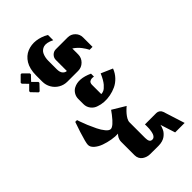

<svg xmlns="http://www.w3.org/2000/svg" viewBox="-69 -816 1416 1416"><g transform="rotate(45 639.0 -107.5)"><path d="M186.7 215.7 226.7 177 265.3 215.7H275.3L321 171.7V162.3L275.3 118.7H265.3L226.7 157L186.7 118.7H176.7L132.7 162.3V171.7L176.7 215.7ZM219 97.3H283.7Q319.3 97.3 349.5 79.8Q379.7 62.3 397.2 32.2Q414.7 2 414.7 -33.7V-145.7Q414.7 -181.3 389.3 -206.7Q364 -232 328.3 -232H267.3Q277 -247.7 290.5 -261.8Q304 -276 316.3 -285.3Q328.7 -294.7 339.8 -301.7Q351 -308.7 357.7 -312L364.3 -315V-346H265.7Q232.3 -346 208.8 -322.5Q185.3 -299 185.3 -265.7V-142.7Q185.3 -119.3 201.8 -102.8Q218.3 -86.3 242 -86.3H356.3Q356 -69.3 341 -56Q326 -42.7 294.3 -42.7H207Q190 -42.7 174.8 -45.7Q159.7 -48.7 145.5 -54.8Q131.3 -61 122.2 -71.8Q113 -82.7 108.8 -96.8Q104.7 -111 108.5 -131.3Q112.3 -151.7 124.7 -175.7H70Q57 -154.3 49 -131Q41 -107.7 38 -84.5Q35 -61.3 38 -38.8Q41 -16.3 49.2 3.8Q57.3 24 72.5 41.2Q87.7 58.3 108 70.8Q128.3 83.3 156.7 90.3Q185 97.3 219 97.3Z M561.7 0H615.7Q645.7 0 669.2 -18.3Q692.7 -36.7 700.7 -64.7Q709.7 -89 711.8 -119.3Q714 -149.7 707.7 -182.8Q701.3 -216 687.3 -246Q673.3 -276 646.5 -301.3Q619.7 -326.7 584 -340L545 -250.3Q570 -239.7 589.7 -228.2Q609.3 -216.7 620.7 -206.7Q632 -196.7 640 -187.2Q648 -177.7 650.8 -170.2Q653.7 -162.7 655 -157Q656.3 -151.3 656 -148.3L655.7 -145.3H559.7Q550 -145.3 543 -148.3Q536 -151.3 532.5 -155.8Q529 -160.3 527.2 -166.3Q525.3 -172.3 525 -177.3Q524.7 -182.3 525.3 -187.8Q526 -193.3 526.3 -195.3Q526.7 -197.3 527 -198.3H496Q453.3 -105 485.3 -44.7Q496.3 -24.3 516.7 -12.2Q537 0 561.7 0Z M949.7 -26.7Q950.7 -25.7 952.3 -23.8Q954 -22 959.8 -17.3Q965.7 -12.7 972 -9.2Q978.3 -5.7 988.3 -2.8Q998.3 0 1008.7 0H1055V-145.3H950.3Q943.3 -145.3 935.5 -147.8Q927.7 -150.3 920.3 -154.3Q913 -158.3 905.3 -163.7Q897.7 -169 890.8 -174.8Q884 -180.7 877.8 -186.5Q871.7 -192.3 866.7 -197.7Q861.7 -203 858 -207Q854.3 -211 852.3 -213.7L850.3 -216L789.3 -114.7Q789.3 -114.7 819 -93Q888.3 -39.7 888.3 -12.7Q888.3 3.7 865.3 22.8Q842.3 42 809.5 58Q776.7 74 744 87.7Q711.3 101.3 688.3 109L665.3 116.7V135.3Q665.3 135.3 745 162.3Q829.3 189.3 851.7 189.3Q874.7 189.3 894.8 166.3Q915 143.3 927.2 109.5Q939.3 75.7 945.5 38.8Q951.7 2 949.7 -26.7Z M1008 0H1148.7Q1167.3 0 1182.3 -7.8Q1197.3 -15.7 1206.2 -28.7Q1215 -41.7 1219.7 -56.7Q1224.3 -71.7 1224.3 -87.3L1224.7 -173.3Q1224.7 -195.7 1219.2 -214.3Q1213.7 -233 1204.8 -245Q1196 -257 1185.3 -266.3Q1174.7 -275.7 1163.8 -280.5Q1153 -285.3 1144.2 -288.5Q1135.3 -291.7 1130 -292.7L1124.3 -293.3L1241.3 -330.7V-429.7L1072.7 -376Q1059 -371.3 1050.5 -359.7Q1042 -348 1042 -333.7V-214.7Q1044.3 -215 1048.7 -215.2Q1053 -215.3 1065.3 -215.3Q1077.7 -215.3 1088.8 -214.5Q1100 -213.7 1113.7 -211Q1127.3 -208.3 1137.2 -204.2Q1147 -200 1153.7 -192.5Q1160.3 -185 1160.3 -175Q1160.3 -158.3 1148 -151.8Q1135.7 -145.3 1113.7 -145.3H1008Z"/></g></svg>

Font: Jomhuria
Style: Regular
Weight: 400
Designer: Arabic design by Kourosh Beigpour, Latin design by Eben Sorkin, engineering by Lasse Fister and Khaled Hosney
Version: Version 1.0010